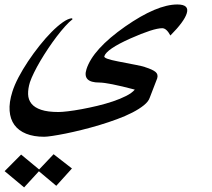

<svg xmlns="http://www.w3.org/2000/svg" viewBox="-153 -395 923 837"><path d="M-132.8 351.1 -61 278.8 17.6 343.8 80.6 277.3 160.6 339.4 92.3 415 16.6 351.6 -47.9 421.9ZM661.1 -336.9Q650.4 -301.3 589.8 -240.2Q572.8 -272 554.2 -272Q516.1 -272 415 -227.1Q311.5 -180.7 301.8 -149.9Q299.8 -144.5 314.9 -138.9Q330.1 -133.3 360.8 -127.4Q411.6 -117.7 441.9 -111.6Q472.2 -105.5 480 -102.5H479Q512.7 -91.8 525.1 -81.3Q537.6 -70.8 532.2 -53.2L500 30.3Q494.6 47.4 474.4 63.7Q454.1 80.1 424.3 95.5Q394.5 110.8 357.4 124.5Q320.3 138.2 281.5 149.9Q242.7 161.6 204.1 171.1Q165.5 180.7 132.8 187.3Q100.1 193.8 75.4 197.5Q50.8 201.2 39.6 201.2Q-5.9 201.2 -38.8 188Q-71.8 174.8 -90.1 149.7Q-108.4 124.5 -111.1 87.9Q-113.8 51.3 -99.1 4.9Q-90.3 -23.4 -72.3 -57.9Q-54.2 -92.3 -30.8 -127.4Q-7.3 -162.6 19.3 -196Q45.9 -229.5 71.8 -255.6Q97.7 -281.7 121.1 -298.1Q144.5 -314.5 161.1 -315.4L163.1 -311Q148.9 -300.3 131.1 -280.5Q113.3 -260.7 94.5 -236.1Q75.7 -211.4 57.4 -184.1Q39.1 -156.7 23.2 -129.9Q7.3 -103 -4.6 -78.6Q-16.6 -54.2 -22.5 -36.6Q-31.2 -8.3 -30.5 15.6Q-29.8 39.6 -15.9 56.9Q-2 74.2 26.6 83.7Q55.2 93.3 102.1 93.3Q116.7 93.3 143.6 90.1Q170.4 86.9 203.4 80.8Q236.3 74.7 272 66.2Q307.6 57.6 339.6 46.9Q371.6 36.1 397 23.2Q422.4 10.3 434.6 -4.4Q375.5 -20 336.7 -27.6Q297.9 -35.2 279.8 -35.2Q205.1 -35.2 224.1 -93.8Q252 -180.7 392.6 -279.3Q530.8 -375.5 620.1 -375.5Q673.3 -375.5 661.1 -336.9Z"/></svg>

Font: XB Khoramshahr
Style: Italic
Weight: 400
Italic angle: -12°
Designer: Behnam
Foundry: Irmug
Version: Version 8.005 2009